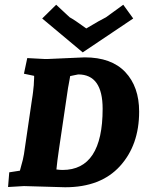

<svg xmlns="http://www.w3.org/2000/svg" viewBox="-20 -785 607 810"><path d="M179 -536 337 -543Q450 -543 508.5 -481Q567 -419 567 -314Q567 -173 486 -84Q405 5 255 5L81 0L14 4L19 -58L64 -65Q64 -66 68 -80Q78 -114 81 -134L115 -366Q116 -374 117.5 -382Q119 -390 119.5 -397.5Q120 -405 121 -412Q123 -426 123 -438Q123 -438 124 -456Q124 -456 124 -462Q124 -465 124 -465L81 -474L95 -540L170 -536Q173 -536 179 -536ZM218 -70Q234 -68 244 -68Q413 -68 413 -326Q413 -471 310 -471Q307 -471 295 -468Q283 -465 276 -464Q275 -459 273 -446.5Q271 -434 269 -424.5Q267 -415 267 -414L229 -157Q221 -103 218 -70ZM217 -765 274 -712Q293 -702 344 -665Q406 -702 427 -712L500 -765L542 -707L329 -564L158 -707Z"/></svg>

Font: Andada SC
Style: Bold Italic
Weight: 700
Italic angle: -8.29999°
Designer: Carolina Giovagnoli
Foundry: Carolina Giovagnoli
Version: Version 1.003